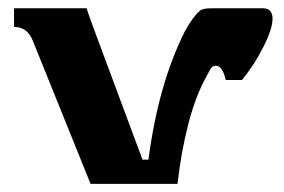

<svg xmlns="http://www.w3.org/2000/svg" viewBox="-20 -453 700 473"><path d="M536.1 -255.9Q528.3 -291 511.7 -291Q502.9 -291 498 -282.2Q493.2 -273.4 490.2 -267.6Q461.9 -217.8 443.8 -147Q425.8 -76.2 418 -4.9L417 0H203.1L60.5 -353.5Q46.9 -386.7 14.6 -386.7V-432.6H193.4Q193.4 -430.7 208.5 -389.2Q223.6 -347.7 272 -218.3Q320.3 -88.9 331.1 -59.6H345.7Q370.1 -246.1 435.5 -376Q456.1 -413.1 471.7 -425.8Q478.5 -432.6 500 -432.6H627Q651.4 -432.6 651.4 -407.2Q651.4 -381.8 628.9 -337.4Q606.4 -293 576.2 -255.9Z"/></svg>

Font: Menaion Unicode
Style: Regular
Weight: 400
Designer: Aleksandr Andreev
Foundry: Ponomar Technologies, Inc.
Version: 2.0